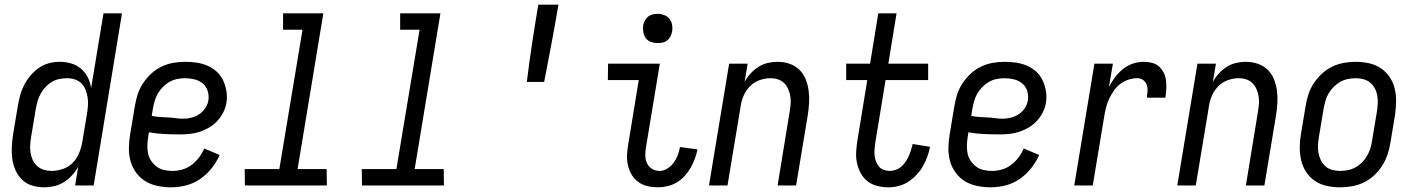

<svg xmlns="http://www.w3.org/2000/svg" viewBox="-20 -792 6040 820"><path d="M169 8Q142 8 117.5 0.5Q93 -7 75 -24Q57 -41 46.5 -64.5Q36 -88 32.5 -113.5Q29 -139 30.5 -166Q32 -193 36 -219L56 -339Q60 -362 66 -384.5Q72 -407 83 -428.5Q94 -450 110 -469Q126 -488 146 -502Q166 -516 189 -522Q212 -528 235 -528Q260 -528 284 -521Q308 -514 326 -498.5Q344 -483 355 -461.5Q366 -440 369 -415L422 -735H501L380 0H301L314 -80Q303 -60 287.5 -43Q272 -26 252.5 -14Q233 -2 211.5 3Q190 8 169 8ZM200 -62Q223 -62 247.5 -70Q272 -78 289.5 -95.5Q307 -113 317 -136.5Q327 -160 331 -183L351 -303Q354 -321 355.5 -339Q357 -357 354.5 -374Q352 -391 346 -407Q340 -423 328.5 -435Q317 -447 300.5 -452.5Q284 -458 266 -458Q250 -458 233 -454.5Q216 -451 201 -442Q186 -433 174 -420Q162 -407 153.5 -391.5Q145 -376 140.5 -360Q136 -344 133 -328L113 -208Q110 -191 109 -173.5Q108 -156 110.5 -139.5Q113 -123 120 -108Q127 -93 139 -82.5Q151 -72 167 -67Q183 -62 200 -62Z M710 8Q681 8 652.5 2Q624 -4 601 -18Q578 -32 561.5 -54.5Q545 -77 537.5 -104Q530 -131 530.5 -160.5Q531 -190 536 -219L556 -339Q560 -364 568 -389Q576 -414 591 -436.5Q606 -459 626 -477.5Q646 -496 670 -507.5Q694 -519 719.5 -523.5Q745 -528 770 -528Q795 -528 819.5 -524.5Q844 -521 866 -511.5Q888 -502 905.5 -486Q923 -470 933 -448.5Q943 -427 947 -402.5Q951 -378 947 -353Q944 -333 934 -313Q924 -293 909 -276.5Q894 -260 875 -248.5Q856 -237 835.5 -230Q815 -223 794 -220.5Q773 -218 752 -218Q718 -218 683 -219.5Q648 -221 616 -227L613 -208Q610 -190 609.5 -171.5Q609 -153 612.5 -136Q616 -119 626 -104.5Q636 -90 649.5 -80Q663 -70 680.5 -66Q698 -62 717 -62Q737 -62 758.5 -68Q780 -74 798 -87.5Q816 -101 830 -119.5Q844 -138 852 -158L918 -130Q905 -100 883.5 -73Q862 -46 834 -27Q806 -8 774 0Q742 8 710 8ZM763 -285Q780 -285 797.5 -289.5Q815 -294 830.5 -304Q846 -314 856.5 -330Q867 -346 870 -363Q873 -384 867 -403.5Q861 -423 846 -435.5Q831 -448 811 -453Q791 -458 770 -458Q754 -458 736.5 -454.5Q719 -451 704 -442.5Q689 -434 676 -421Q663 -408 654 -392.5Q645 -377 640.5 -360.5Q636 -344 633 -328L628 -297Q643 -294 660.5 -292.5Q678 -291 695.5 -290.5Q713 -290 729.5 -287.5Q746 -285 763 -285Z M1376 0H1026L1025 -70H1173L1272 -665H1189V-735H1361L1251 -70H1375Z M1876 0H1526L1525 -70H1673L1772 -665H1689V-735H1861L1751 -70H1875Z M2230 -442Q2240 -524 2252.5 -606.5Q2265 -689 2279 -772H2365Q2351 -689 2335.5 -606.5Q2320 -524 2304 -442Z M2790 8Q2767 8 2745.5 3Q2724 -2 2706.5 -14.5Q2689 -27 2678 -45.5Q2667 -64 2662 -85.5Q2657 -107 2658 -130Q2659 -153 2663 -175L2708 -450H2576L2577 -520H2798L2739 -164Q2736 -146 2736 -128.5Q2736 -111 2743 -95.5Q2750 -80 2764.5 -71Q2779 -62 2797 -62Q2814 -62 2830 -72Q2846 -82 2857 -97Q2868 -112 2874.5 -129Q2881 -146 2884 -164L2959 -154Q2955 -134 2947.5 -114Q2940 -94 2929.5 -75.5Q2919 -57 2904 -40.5Q2889 -24 2870.5 -13Q2852 -2 2831.5 3Q2811 8 2790 8ZM2788 -608Q2774 -608 2760 -613Q2746 -618 2738 -629Q2730 -640 2727.5 -655Q2725 -670 2727 -685Q2729 -695 2734.5 -705Q2740 -715 2748.5 -721.5Q2757 -728 2767.5 -730.5Q2778 -733 2789 -733Q2803 -733 2817 -727.5Q2831 -722 2839.5 -711Q2848 -700 2850.5 -685Q2853 -670 2850 -655Q2848 -645 2842.5 -635Q2837 -625 2828.5 -618.5Q2820 -612 2809.5 -610Q2799 -608 2788 -608Z M3008 0 3094 -520H3173L3160 -442Q3170 -461 3185 -477.5Q3200 -494 3218.5 -506Q3237 -518 3258.5 -523Q3280 -528 3300 -528Q3327 -528 3351 -520Q3375 -512 3393 -495Q3411 -478 3420.5 -454.5Q3430 -431 3433.5 -405.5Q3437 -380 3435.5 -353.5Q3434 -327 3430 -301L3380 0H3301L3352 -312Q3355 -329 3356.5 -346Q3358 -363 3355.5 -379.5Q3353 -396 3346.5 -411Q3340 -426 3329 -437Q3318 -448 3302.5 -453Q3287 -458 3270 -458Q3247 -458 3223.5 -449.5Q3200 -441 3182.5 -423Q3165 -405 3155.5 -382.5Q3146 -360 3143 -337L3087 0Z M3774 8Q3750 8 3726.5 2Q3703 -4 3685 -18Q3667 -32 3656 -52.5Q3645 -73 3640 -96Q3635 -119 3636.5 -143.5Q3638 -168 3642 -193L3684 -450H3594V-520H3696L3731 -735H3809L3774 -520H3944V-450H3762L3718 -181Q3716 -168 3715 -154Q3714 -140 3715.5 -127Q3717 -114 3721.5 -102Q3726 -90 3734 -80.5Q3742 -71 3754.5 -66.5Q3767 -62 3780 -62Q3793 -62 3806.5 -67Q3820 -72 3830.5 -81.5Q3841 -91 3848.5 -102.5Q3856 -114 3861.5 -126.5Q3867 -139 3871 -151.5Q3875 -164 3878 -177L3952 -165Q3948 -144 3940.5 -123Q3933 -102 3921.5 -82Q3910 -62 3894 -45Q3878 -28 3858.5 -15.5Q3839 -3 3817.5 2.5Q3796 8 3774 8Z M4210 8Q4181 8 4152.5 2Q4124 -4 4101 -18Q4078 -32 4061.5 -54.5Q4045 -77 4037.5 -104Q4030 -131 4030.5 -160.5Q4031 -190 4036 -219L4056 -339Q4060 -364 4068 -389Q4076 -414 4091 -436.5Q4106 -459 4126 -477.5Q4146 -496 4170 -507.5Q4194 -519 4219.5 -523.5Q4245 -528 4270 -528Q4295 -528 4319.5 -524.5Q4344 -521 4366 -511.5Q4388 -502 4405.5 -486Q4423 -470 4433 -448.5Q4443 -427 4447 -402.5Q4451 -378 4447 -353Q4444 -333 4434 -313Q4424 -293 4409 -276.5Q4394 -260 4375 -248.5Q4356 -237 4335.5 -230Q4315 -223 4294 -220.5Q4273 -218 4252 -218Q4218 -218 4183 -219.5Q4148 -221 4116 -227L4113 -208Q4110 -190 4109.5 -171.5Q4109 -153 4112.5 -136Q4116 -119 4126 -104.5Q4136 -90 4149.5 -80Q4163 -70 4180.5 -66Q4198 -62 4217 -62Q4237 -62 4258.5 -68Q4280 -74 4298 -87.5Q4316 -101 4330 -119.5Q4344 -138 4352 -158L4418 -130Q4405 -100 4383.5 -73Q4362 -46 4334 -27Q4306 -8 4274 0Q4242 8 4210 8ZM4263 -285Q4280 -285 4297.5 -289.5Q4315 -294 4330.5 -304Q4346 -314 4356.5 -330Q4367 -346 4370 -363Q4373 -384 4367 -403.5Q4361 -423 4346 -435.5Q4331 -448 4311 -453Q4291 -458 4270 -458Q4254 -458 4236.5 -454.5Q4219 -451 4204 -442.5Q4189 -434 4176 -421Q4163 -408 4154 -392.5Q4145 -377 4140.5 -360.5Q4136 -344 4133 -328L4128 -297Q4143 -294 4160.5 -292.5Q4178 -291 4195.5 -290.5Q4213 -290 4229.5 -287.5Q4246 -285 4263 -285Z M4568 0 4654 -520H4733L4716 -420Q4727 -442 4742 -462Q4757 -482 4776.5 -497.5Q4796 -513 4819 -520.5Q4842 -528 4865 -528Q4883 -528 4900.5 -523.5Q4918 -519 4930.5 -507.5Q4943 -496 4950.5 -480.5Q4958 -465 4960 -447.5Q4962 -430 4961 -411.5Q4960 -393 4957 -375H4878Q4880 -389 4881 -403Q4882 -417 4877.5 -429.5Q4873 -442 4862.5 -450Q4852 -458 4838 -458Q4819 -458 4800 -452Q4781 -446 4764.5 -433.5Q4748 -421 4736.5 -404Q4725 -387 4716.5 -369Q4708 -351 4703.5 -332.5Q4699 -314 4696 -295L4647 0Z M5008 0 5094 -520H5173L5160 -442Q5170 -461 5185 -477.5Q5200 -494 5218.5 -506Q5237 -518 5258.5 -523Q5280 -528 5300 -528Q5327 -528 5351 -520Q5375 -512 5393 -495Q5411 -478 5420.5 -454.5Q5430 -431 5433.5 -405.5Q5437 -380 5435.5 -353.5Q5434 -327 5430 -301L5380 0H5301L5352 -312Q5355 -329 5356.5 -346Q5358 -363 5355.5 -379.5Q5353 -396 5346.5 -411Q5340 -426 5329 -437Q5318 -448 5302.5 -453Q5287 -458 5270 -458Q5247 -458 5223.5 -449.5Q5200 -441 5182.5 -423Q5165 -405 5155.5 -382.5Q5146 -360 5143 -337L5087 0Z M5703 8Q5674 8 5646.5 2Q5619 -4 5596.5 -19Q5574 -34 5559 -56.5Q5544 -79 5537.5 -106Q5531 -133 5531 -161.5Q5531 -190 5536 -219L5556 -339Q5560 -364 5568 -389Q5576 -414 5591 -436.5Q5606 -459 5626 -477.5Q5646 -496 5670 -507.5Q5694 -519 5719.5 -523.5Q5745 -528 5770 -528Q5799 -528 5826.5 -522Q5854 -516 5876.5 -501Q5899 -486 5914.5 -463.5Q5930 -441 5936.5 -414Q5943 -387 5942.5 -358.5Q5942 -330 5938 -301L5918 -181Q5914 -156 5905.5 -131Q5897 -106 5882.5 -83.5Q5868 -61 5848 -42.5Q5828 -24 5804 -12.5Q5780 -1 5754 3.5Q5728 8 5703 8ZM5704 -62Q5720 -62 5737 -65.5Q5754 -69 5769.5 -77.5Q5785 -86 5797.5 -99Q5810 -112 5819 -127.5Q5828 -143 5833 -159.5Q5838 -176 5840 -192L5860 -312Q5863 -330 5864 -347.5Q5865 -365 5862.5 -381.5Q5860 -398 5852.5 -413Q5845 -428 5832.5 -438.5Q5820 -449 5804 -453.5Q5788 -458 5770 -458Q5754 -458 5736.5 -454.5Q5719 -451 5704 -442.5Q5689 -434 5676 -421Q5663 -408 5654 -392.5Q5645 -377 5640.5 -360.5Q5636 -344 5633 -328L5613 -208Q5610 -190 5609 -172.5Q5608 -155 5611 -138.5Q5614 -122 5621.5 -107Q5629 -92 5641 -81.5Q5653 -71 5669.5 -66.5Q5686 -62 5704 -62Z"/></svg>

Font: Iosevka Custom
Style: Italic
Weight: 400
Italic angle: -9°
Monospace: yes
Designer: Belleve Invis
Foundry: Belleve Invis
Version: Version 30.3.3; ttfautohint (v1.8.3)